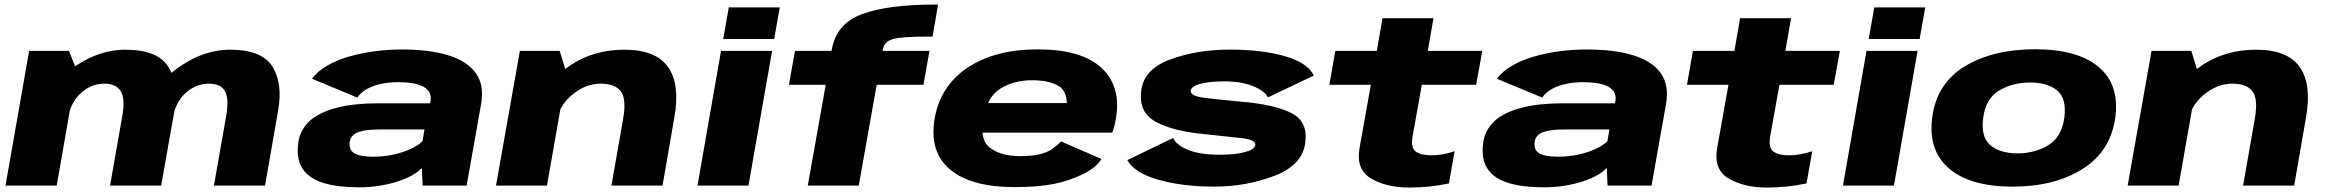

<svg xmlns="http://www.w3.org/2000/svg" viewBox="-20 -812 10186 840"><path d="M4 0H228L316 -502.5L282 -589.5H107.5ZM461.5 0H685L743 -327Q763.5 -447 715.8 -520.8Q668 -594.5 529.5 -594.5Q403 -594.5 286.2 -506Q169.5 -417.5 154 -328L276.5 -294Q289.5 -365 334.5 -405.5Q379.5 -446 436.5 -446Q488.5 -446 508.5 -412.5Q528.5 -379 515 -304.5ZM916 0H1139.5L1196.5 -327Q1218 -446.5 1172 -520.5Q1126 -594.5 987.5 -594.5Q861 -594.5 743.5 -504Q626 -413.5 611.5 -328L735 -294Q747.5 -365 792.5 -405.5Q837.5 -446 894 -446Q946.5 -446 964.5 -412.5Q982.5 -379 969.5 -304.5Z M1551 7.5Q1598 7.5 1641 0.5Q1684 -6.5 1720.2 -18.2Q1756.5 -30 1783.5 -45.2Q1810.5 -60.5 1825.5 -77.5L1829 0H2021.5L2084.5 -355Q2099.5 -437.5 2062.8 -490.5Q2026 -543.5 1943.2 -569.5Q1860.5 -595.5 1737 -595.5Q1677 -595.5 1617.5 -587.5Q1558 -579.5 1504.5 -563.8Q1451 -548 1409.8 -523.8Q1368.5 -499.5 1345 -467.5L1543.5 -385Q1558.5 -408.5 1586.8 -423.5Q1615 -438.5 1649.5 -445.5Q1684 -452.5 1720 -452.5Q1769 -452.5 1802.2 -444.2Q1835.5 -436 1851.2 -418.2Q1867 -400.5 1864 -372.5L1861.5 -360H1627Q1583.5 -360 1536 -355.2Q1488.5 -350.5 1444.2 -338.2Q1400 -326 1364.2 -304.8Q1328.5 -283.5 1307 -249.5Q1285.5 -215.5 1283 -168Q1279 -105.5 1308.8 -66.8Q1338.5 -28 1399.8 -10.2Q1461 7.5 1551 7.5ZM1615 -126.5Q1579 -126.5 1554.8 -132Q1530.5 -137.5 1519.2 -150.5Q1508 -163.5 1509.5 -185.5Q1510.5 -203.5 1520.2 -215.5Q1530 -227.5 1546.8 -233.8Q1563.5 -240 1586.5 -242.8Q1609.5 -245.5 1638.5 -245.5H1837L1828.5 -194.5Q1810 -175.5 1776 -160Q1742 -144.5 1700 -135.5Q1658 -126.5 1615 -126.5Z M2150 0H2373L2459 -490.5L2428.5 -589.5H2254.5ZM2655 0H2878.5L2930.5 -299.5Q2956 -443.5 2902.5 -519Q2849 -594.5 2713 -594.5Q2553 -594.5 2439.8 -499.5Q2326.5 -404.5 2313 -330.5L2410.5 -272Q2424 -347.5 2482.5 -396.8Q2541 -446 2608.5 -446Q2670.5 -446 2696.2 -412.2Q2722 -378.5 2705.5 -288Z M3031.5 0H3254.5L3358 -589.5H3134.5ZM3168.5 -779.5 3144 -641.5H3367L3391.5 -779.5Z M3514 0H3737L3815.5 -441H4020L4046.5 -589.5H3841L3842.5 -596Q3848.5 -631.5 3889.5 -641.8Q3930.5 -652 4039 -652H4060L4084 -792H4069Q3865 -792 3752.2 -750.5Q3639.5 -709 3619.5 -596.5L3618 -589.5H3458L3431.5 -441H3592.5Z M4419.5 6.5 4443.5 -129Q4359 -129 4313 -164.5Q4265 -198 4282 -292.5Q4298.5 -388.5 4357.5 -425Q4417 -461 4496 -461Q4577 -461 4619.5 -430.5Q4646 -407.5 4647.5 -361H4274.5L4252 -232H4846Q4856.5 -258.5 4862 -293Q4886.5 -432.5 4799.5 -514.5Q4713 -596 4519.5 -596Q4334 -596 4214 -516.5Q4094.5 -437.5 4069 -293Q4044.5 -148.5 4136 -71Q4227.5 6.5 4419.5 6.5ZM4443.5 -129 4419.5 6.5Q4526 6.5 4591.5 -7.5Q4656 -20.5 4715.5 -49Q4773.5 -76 4799 -116.5L4622.5 -193Q4601 -172 4579.5 -157.5Q4557 -143.5 4525.5 -136.5Q4493 -129 4443.5 -129Z M5293 4.5Q5430 4.5 5553.8 -42Q5677.5 -88.5 5690.5 -187Q5703.5 -281 5628.2 -318.2Q5553 -355.5 5407 -367.5Q5313.5 -376 5250 -384Q5186.5 -392 5189.5 -415Q5191 -433.5 5229.8 -444.8Q5268.5 -456 5337 -456Q5411 -456 5462.2 -435Q5513.5 -414 5527.5 -386L5728 -481.5Q5701 -537.5 5601.2 -566.2Q5501.5 -595 5360.5 -595Q5218 -595 5101.2 -552.5Q4984.5 -510 4973 -416Q4960.5 -321 5035.5 -279.8Q5110.5 -238.5 5242 -226Q5341 -216 5408.2 -208.2Q5475.5 -200.5 5472 -178Q5469.5 -158.5 5427.2 -146.8Q5385 -135 5315.5 -135Q5230 -135 5178 -156.2Q5126 -177.5 5112.5 -208.5L4912 -111.5Q4943.5 -55 5049.2 -25.2Q5155 4.5 5293 4.5Z M6146 8.5Q6235 8.5 6319 -9.5L6344 -150.5Q6291 -132.5 6243 -132.5Q6197.5 -132.5 6174.5 -148.5Q6151.5 -164.5 6160 -215.5L6200.5 -441H6438L6465 -589.5H6226.5L6251.5 -732.5H6028.5L6003.5 -589.5H5822L5796 -441H5977.5L5928 -164.5Q5911.5 -70 5978.8 -30.8Q6046 8.5 6146 8.5Z M6735 7.5Q6782 7.5 6825 0.5Q6868 -6.5 6904.2 -18.2Q6940.5 -30 6967.5 -45.2Q6994.5 -60.5 7009.5 -77.5L7013 0H7205.5L7268.5 -355Q7283.5 -437.5 7246.8 -490.5Q7210 -543.5 7127.2 -569.5Q7044.5 -595.5 6921 -595.5Q6861 -595.5 6801.5 -587.5Q6742 -579.5 6688.5 -563.8Q6635 -548 6593.8 -523.8Q6552.5 -499.5 6529 -467.5L6727.5 -385Q6742.5 -408.5 6770.8 -423.5Q6799 -438.5 6833.5 -445.5Q6868 -452.5 6904 -452.5Q6953 -452.5 6986.2 -444.2Q7019.5 -436 7035.2 -418.2Q7051 -400.5 7048 -372.5L7045.5 -360H6811Q6767.5 -360 6720 -355.2Q6672.5 -350.5 6628.2 -338.2Q6584 -326 6548.2 -304.8Q6512.5 -283.5 6491 -249.5Q6469.5 -215.5 6467 -168Q6463 -105.5 6492.8 -66.8Q6522.5 -28 6583.8 -10.2Q6645 7.5 6735 7.5ZM6799 -126.5Q6763 -126.5 6738.8 -132Q6714.5 -137.5 6703.2 -150.5Q6692 -163.5 6693.5 -185.5Q6694.5 -203.5 6704.2 -215.5Q6714 -227.5 6730.8 -233.8Q6747.5 -240 6770.5 -242.8Q6793.5 -245.5 6822.5 -245.5H7021L7012.5 -194.5Q6994 -175.5 6960 -160Q6926 -144.5 6884 -135.5Q6842 -126.5 6799 -126.5Z M7710.5 8.5Q7799.5 8.5 7883.5 -9.5L7908.5 -150.5Q7855.5 -132.5 7807.5 -132.5Q7762 -132.5 7739 -148.5Q7716 -164.5 7724.5 -215.5L7765 -441H8002.5L8029.5 -589.5H7791L7816 -732.5H7593L7568 -589.5H7386.5L7360.5 -441H7542L7492.5 -164.5Q7476 -70 7543.2 -30.8Q7610.5 8.5 7710.5 8.5Z M8043 0H8266L8369.5 -589.5H8146ZM8180 -779.5 8155.5 -641.5H8378.5L8403 -779.5Z M8784.5 4.5Q8968.5 4.5 9091.2 -72.8Q9214 -150 9234.5 -298.5Q9253.5 -443 9160.8 -519.8Q9068 -596.5 8884 -596.5Q8699 -596.5 8576 -521.8Q8453 -447 8433.5 -298.5Q8414.5 -154 8507.2 -74.8Q8600 4.5 8784.5 4.5ZM8806.5 -141Q8731.5 -141 8688.5 -176Q8645.5 -211 8656.5 -297Q8668 -382 8727 -416.5Q8786 -451 8861 -451Q8937 -451 8979.5 -416.8Q9022 -382.5 9011.5 -297Q8999.5 -211.5 8940.5 -176.2Q8881.5 -141 8806.5 -141Z M9288.5 0H9511.5L9597.5 -490.5L9567 -589.5H9393ZM9793.5 0H10017L10069 -299.5Q10094.5 -443.5 10041 -519Q9987.5 -594.5 9851.5 -594.5Q9691.5 -594.5 9578.2 -499.5Q9465 -404.5 9451.5 -330.5L9549 -272Q9562.5 -347.5 9621 -396.8Q9679.5 -446 9747 -446Q9809 -446 9834.8 -412.2Q9860.5 -378.5 9844 -288Z"/></svg>

Font: Anybody Expanded ExtraBold
Style: Italic
Weight: 800
Width: 7
Italic angle: -10°
Version: Version 1.113;gftools[0.9.25]